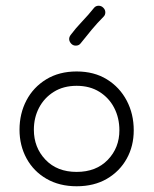

<svg xmlns="http://www.w3.org/2000/svg" viewBox="-20 -645 535 669"><path d="M247 -396Q308 -396 352.5 -368.5Q397 -341 421.5 -294.5Q446 -248 446 -191Q446 -136 421.5 -92Q397 -48 352.5 -22Q308 4 247 4Q187 4 142 -22Q97 -48 72.5 -93Q48 -138 48 -193Q48 -249 72 -295Q96 -341 141 -368.5Q186 -396 247 -396ZM247 -346Q201 -346 167.5 -325Q134 -304 116 -269.5Q98 -235 98 -193Q98 -131 138.5 -88.5Q179 -46 247 -46Q315 -46 355.5 -88Q396 -130 396 -191Q396 -234 378 -269Q360 -304 326.5 -325Q293 -346 247 -346ZM341 -587Q319 -565 299.5 -541.5Q280 -518 261 -494Q255 -486 244 -486Q234 -486 227.5 -493.5Q221 -501 221 -509Q221 -516 226 -523Q244 -547 266 -570Q288 -593 308 -618Q314 -625 324 -625Q333 -625 340 -618Q347 -611 347 -602Q347 -593 341 -587Z"/></svg>

Font: Hubballi
Style: Regular
Weight: 400
Designer: Erin McLaughlin
Version: Version 1.000; ttfautohint (v1.8.3)